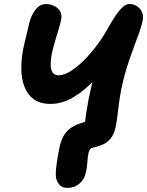

<svg xmlns="http://www.w3.org/2000/svg" viewBox="-20 -732 725 946"><path d="M312.6 193.8Q286.4 193.8 273.4 179Q260.4 164.2 256.2 144.4Q253 125 258 84.1Q263 43.2 272.2 -1.4Q285.4 -69.6 324.9 -98.5Q364.4 -127.4 430 -137.4L395.8 -54.2Q395.4 -85.2 398 -117.6Q400.6 -150 405.9 -181.8Q411.2 -213.6 416.4 -242.6Q431.8 -318.2 445.8 -369Q459.8 -419.8 474.5 -455.8Q489.2 -491.8 504.4 -522L548.8 -467Q503.4 -400 451.1 -343.7Q398.8 -287.4 342.9 -253.7Q287 -220 228.8 -220Q177.2 -220 145.6 -243.6Q114 -267.2 99.7 -306.6Q85.4 -346 85.1 -393.6Q84.8 -441.2 94 -489.4Q98.6 -510.2 103.5 -531.6Q108.4 -553 114.3 -576.4Q120.2 -599.8 125.4 -623.8Q134.6 -657.6 155.4 -684.8Q176.2 -712 207 -712Q229.2 -712 247.6 -702.6Q266 -693.2 276.2 -676.1Q286.4 -659 281.4 -635.6Q277.4 -616.6 269 -588.6Q260.6 -560.6 251.2 -529Q241.8 -497.4 234.8 -465.2Q229 -433.4 229.8 -410Q230.6 -386.6 240 -373.8Q249.4 -361 268.2 -361Q296.2 -361 329.7 -382.4Q363.2 -403.8 397.1 -438.3Q431 -472.8 461.1 -514Q491.2 -555.2 512.8 -594.6Q532 -629.4 549.9 -655.8Q567.8 -682.2 584.9 -697.3Q602 -712.4 617.4 -712.4Q637.8 -712.4 654.6 -701.6Q671.4 -690.8 679.5 -672.4Q687.6 -654 682.8 -630.6Q676.6 -599 657.3 -548.1Q638 -497.2 615.4 -431.7Q592.8 -366.2 577.2 -290.2Q570.6 -256.2 566.2 -223.3Q561.8 -190.4 558.5 -161.2Q555.2 -132 550 -107.8Q542.6 -70.8 525.5 -49.9Q508.4 -29 485.8 -19.6Q463.2 -10.2 438.6 -4.6Q426.6 -2.4 422.4 5.1Q418.2 12.6 416 21.8Q412 40.8 410.4 67.3Q408.8 93.8 403.8 115Q396.6 151.4 371.4 172.6Q346.2 193.8 312.6 193.8Z"/></svg>

Font: Shantell Sans Light
Style: Italic
Weight: 300
Italic angle: -11°
Designer: Stephen Nixon, Anya Danilova, Shantell Martin
Foundry: Arrow Type
Version: Version 1.008;[ac192a2d6]